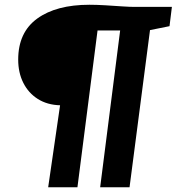

<svg xmlns="http://www.w3.org/2000/svg" viewBox="-20 -787 742 807"><path d="M182.5 0 232.5 -344.5Q178.5 -346 139 -371Q99.5 -396 78 -438.8Q56.5 -481.5 56.5 -536.5Q56.5 -651 136.5 -709Q216.5 -767 356 -767Q385.5 -767 422.5 -764.8Q459.5 -762.5 493 -760.2Q526.5 -758 545 -758H702.5L692.5 -677L610.5 -660.5L524.5 0H401L485 -659H390L305.5 0Z"/></svg>

Font: Merriweather Sans Italic
Style: Bold
Weight: 700
Italic angle: -7.5°
Designer: Eben Sorkin
Foundry: Eben Sorkin
Version: Version 1.008; ttfautohint (v1.7.19-72a1) -l 8 -r 50 -G 200 